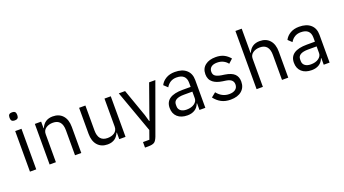

<svg xmlns="http://www.w3.org/2000/svg" viewBox="-66 -1417 4110 2295"><g transform="rotate(-20 1988.5 -270.0)"><path d="M173.8 -682.1V-694.8Q173.8 -740.2 125 -740.2Q76.2 -740.2 76.2 -694.8V-682.1Q76.2 -637.2 125 -637.2Q173.8 -637.2 173.8 -682.1ZM85 -516.1V0H165V-516.1Z M335 0H415V-357.9Q415 -405.8 454.1 -432.1Q489.7 -456.1 541 -456.1Q658.2 -456.1 658.2 -316.9V0H737.8V-331.1Q737.8 -424.3 691.7 -476.1Q645.5 -527.8 564.9 -527.8Q459.5 -527.8 418.9 -432.1H415V-516.1H335Z M1220.7 -84V0H1300.8V-516.1H1220.7V-159.2Q1220.7 -110.4 1183.1 -84Q1147.5 -60.1 1095.7 -60.1Q978 -60.1 978 -199.2V-516.1H897.9V-185.1Q897.9 -91.8 944.6 -39.8Q991.2 12.2 1071.8 12.2Q1130.4 12.2 1168.9 -18.1Q1195.8 -39.1 1216.8 -84Z M1788.6 -516.1 1663.6 -165 1635.7 -81.1H1630.9L1606.9 -165L1482.9 -516.1H1402.8L1595.7 20L1556.6 129.9H1475.6V200.2H1516.6Q1572.8 200.2 1596.7 183.1Q1617.7 168 1636.7 120.1L1867.7 -516.1Z M2118.2 -527.8Q2211.9 -527.8 2263.9 -481.9Q2315.9 -436 2315.9 -354V0H2241.2V-84H2236.3Q2219.2 -36.6 2180.4 -12.2Q2141.6 12.2 2086.9 12.2Q2005.9 12.2 1960 -29.5Q1914.1 -71.3 1914.1 -144Q1914.1 -294.9 2134.3 -294.9H2236.3V-346.2Q2236.3 -459 2114.3 -459Q2028.8 -459 1982.9 -381.8L1935.1 -426.8Q1957.5 -471.7 2004.6 -499.8Q2051.8 -527.8 2118.2 -527.8ZM2236.3 -149.9V-234.9H2129.9Q1998 -234.9 1998 -157.2V-136.2Q1998 -98.6 2025.4 -77.4Q2052.7 -56.2 2100.1 -56.2Q2160.6 -56.2 2198.2 -83Q2236.3 -110.4 2236.3 -149.9Z M2636.2 12.2Q2725.6 12.2 2776.4 -30.8Q2827.1 -73.7 2827.1 -148.9Q2827.1 -210 2790 -245.6Q2752.9 -281.2 2668.9 -293.9L2628.9 -299.8Q2577.6 -308.6 2553.7 -326.2Q2529.8 -343.8 2529.8 -379.9Q2529.8 -417.5 2555.7 -438.7Q2581.5 -460 2630.9 -460Q2677.2 -460 2710.9 -442.1Q2744.6 -424.3 2764.2 -397L2816.9 -444.8Q2782.7 -485.8 2740 -506.8Q2697.3 -527.8 2637.2 -527.8Q2554.7 -527.8 2505.9 -490.2Q2453.1 -450.7 2453.1 -376Q2453.1 -308.1 2501 -271Q2542 -238.3 2619.1 -227.1L2660.2 -221.2Q2708.5 -213.4 2729.2 -192.9Q2750 -172.4 2750 -140.1Q2750 -100.1 2721.4 -78.1Q2692.9 -56.2 2642.1 -56.2Q2550.8 -56.2 2488.8 -134.8L2432.1 -88.9Q2469.7 -40 2518.8 -13.9Q2567.9 12.2 2636.2 12.2Z M2967.8 -740.2V0H3047.9V-357.9Q3047.9 -405.8 3086.9 -432.1Q3122.6 -456.1 3173.8 -456.1Q3291 -456.1 3291 -316.9V0H3370.6V-331.1Q3370.6 -424.3 3324.5 -476.1Q3278.3 -527.8 3197.8 -527.8Q3092.3 -527.8 3051.8 -432.1H3047.9V-740.2Z M3698.7 -527.8Q3792.5 -527.8 3844.5 -481.9Q3896.5 -436 3896.5 -354V0H3821.8V-84H3816.9Q3799.8 -36.6 3761 -12.2Q3722.2 12.2 3667.5 12.2Q3586.4 12.2 3540.5 -29.5Q3494.6 -71.3 3494.6 -144Q3494.6 -294.9 3714.8 -294.9H3816.9V-346.2Q3816.9 -459 3694.8 -459Q3609.4 -459 3563.5 -381.8L3515.6 -426.8Q3538.1 -471.7 3585.2 -499.8Q3632.3 -527.8 3698.7 -527.8ZM3816.9 -149.9V-234.9H3710.4Q3578.6 -234.9 3578.6 -157.2V-136.2Q3578.6 -98.6 3606 -77.4Q3633.3 -56.2 3680.7 -56.2Q3741.2 -56.2 3778.8 -83Q3816.9 -110.4 3816.9 -149.9Z"/></g></svg>

Font: Plexus Sans
Style: Regular
Weight: 400
Version: Version 2.001;PS 002.001;hotconv 1.0.70;makeotf.lib2.5.58329